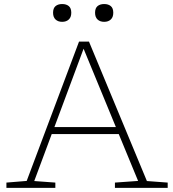

<svg xmlns="http://www.w3.org/2000/svg" viewBox="-20 -908 834 928"><path d="M690 -33 790.5 -25.5V0H535.5V-25.5L647.5 -33.5L554 -260H230L145.5 -33L247.5 -25.5V0H11V-25.5L109 -33.5L362 -707H410ZM243 -294H540L384 -672.5ZM280.5 -802.5Q260.5 -802.5 248.5 -813.8Q236.5 -825 236.5 -846.5Q236.5 -868.5 248.5 -878.5Q260.5 -888.5 280.5 -888.5Q300.5 -888.5 312.5 -878.5Q324.5 -868.5 324.5 -846.5Q324.5 -825 312.5 -813.8Q300.5 -802.5 280.5 -802.5ZM483.5 -802.5Q463.5 -802.5 451.5 -813.8Q439.5 -825 439.5 -846.5Q439.5 -868.5 451.5 -878.5Q463.5 -888.5 483.5 -888.5Q503.5 -888.5 515.5 -878.5Q527.5 -868.5 527.5 -846.5Q527.5 -825 515.5 -813.8Q503.5 -802.5 483.5 -802.5Z"/></svg>

Font: Newsreader 6pt ExtraLight
Style: Regular
Weight: 275
Designer: Hugues Gentile
Foundry: Production Type
Version: Version 1.003; ttfautohint (v1.8.3)